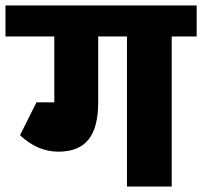

<svg xmlns="http://www.w3.org/2000/svg" viewBox="-45 -680 737 700"><path d="M-25 -547V-660H368V-547ZM153 -306V-630H313V-306ZM168 -127V-267Q191 -267 203.5 -275.5Q216 -284 216 -307H313Q313 -215 277.5 -171Q242 -127 168 -127ZM28 -187 88 -297Q137 -267 168 -267V-127Q92 -127 28 -187ZM28 -187 88 -307H240V-187ZM418 0V-645H581V0ZM328 -547V-660H672V-547Z"/></svg>

Font: Akshar Light
Style: Bold
Weight: 700
Version: Version 1.100